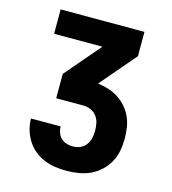

<svg xmlns="http://www.w3.org/2000/svg" viewBox="-109 -610 819 914"><g transform="rotate(15 300.0 -152.5)"><path d="M302 215Q274 215 246 211Q218 207 191.5 196Q165 185 143 167Q121 149 106 125Q91 101 83 73.5Q75 46 75 18H221Q221 33 226.5 48.5Q232 64 243.5 75Q255 86 270.5 90.5Q286 95 302 95Q321 95 338 87.5Q355 80 366 65Q377 50 381 32Q385 14 385 -5Q385 -24 381 -42.5Q377 -61 365.5 -76Q354 -91 336.5 -98.5Q319 -106 300 -106H166V-226L315 -400H77V-520H490V-400L341 -226V-225Q368 -222 394 -213.5Q420 -205 442.5 -190.5Q465 -176 483 -155Q501 -134 512 -109.5Q523 -85 527 -58Q531 -31 531 -4Q531 26 525.5 55.5Q520 85 505.5 111.5Q491 138 468.5 159Q446 180 419 192.5Q392 205 362 210Q332 215 302 215Z"/></g></svg>

Font: Iosevka SS04 Heavy Extended
Style: Regular
Weight: 900
Width: 7
Monospace: yes
Designer: Belleve Invis
Foundry: Belleve Invis
Version: Version 19.0.0; ttfautohint (v1.8.4)